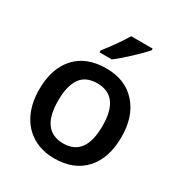

<svg xmlns="http://www.w3.org/2000/svg" viewBox="-180 -894 972 1032"><g transform="rotate(30 305.5 -378.0)"><path d="M561 -271Q561 -138.7 493.2 -64.5Q425.3 9.8 304.2 9.8Q228.5 9.8 170.4 -24.4Q112.3 -58.6 81.1 -122.6Q49.8 -186.5 49.8 -271Q49.8 -402.3 117.2 -476.1Q184.6 -549.8 307.1 -549.8Q424.3 -549.8 492.7 -474.4Q561 -398.9 561 -271ZM168 -271Q168 -84 306.2 -84Q442.9 -84 442.9 -271Q442.9 -456.1 305.2 -456.1Q232.9 -456.1 200.4 -408.2Q168 -360.4 168 -271ZM231 -606V-618.2Q258.8 -652.3 288.3 -694.3Q317.9 -736.3 335 -766.1H468.3V-755.9Q442.9 -726.1 392.3 -679Q341.8 -631.8 307.1 -606Z"/></g></svg>

Font: TypoPRO Open Sans
Style: Regular
Weight: 600
Foundry: Ascender Corporation
Version: Version 1.10